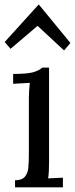

<svg xmlns="http://www.w3.org/2000/svg" viewBox="-20 -798 321 818"><path d="M253 -583 141 -687H139L25 -590L0 -619L144 -778H146L280 -615ZM185 -38 248 -41V0H44V-30Q73 -30 85.5 -44.5Q98 -59 100.5 -81.5Q103 -104 103 -152V-380Q103 -409 107 -445L36 -441V-483Q95 -483 120.5 -490Q146 -497 160 -510H189V-106Q189 -61 185 -38Z"/></svg>

Font: Sumana
Style: Regular
Weight: 400
Designer: Cyreal, Alexei Vanyashin (Devanagari), Olga Karpushina (Latin)
Foundry: Cyreal
Version: Version 1.015;PS 001.015;hotconv 1.0.70;makeotf.lib2.5.58329